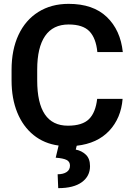

<svg xmlns="http://www.w3.org/2000/svg" viewBox="-20 -749 685 996"><path d="M378 7 373 27Q404 33 425.5 53.5Q447 74 447 113Q447 165 404.5 196Q362 227 282 227L279 155Q308 155 325.5 143.5Q343 132 343 110Q343 90 326 81Q309 72 269 69L284 6Q209 -4 154 -48.5Q99 -93 69.5 -165.5Q40 -238 40 -332V-387Q40 -491 76 -568Q112 -645 179 -687Q246 -729 336 -729Q463 -729 534 -661Q605 -593 617 -479H485Q478 -551 444 -586.5Q410 -622 336 -622Q255 -622 214 -562.5Q173 -503 173 -388V-332Q173 -97 332 -97Q407 -97 441.5 -131Q476 -165 484 -236H616Q608 -136 546.5 -70.5Q485 -5 378 7Z"/></svg>

Font: Freesentation 7 Bold
Style: Regular
Weight: 700
Designer: glyphs from Roboto by Christian Robertson / Hangul glyphs from Noto Sans CJK(Source Han Sans) by Jang Soo-young and Kang
Foundry: PT&
Version: Version 2.001